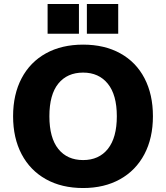

<svg xmlns="http://www.w3.org/2000/svg" viewBox="-20 -939 836 968"><path d="M46 -353Q46 -463 89 -544.5Q132 -626 211.5 -670Q291 -714 399 -714Q507 -714 586.5 -670Q666 -626 708.5 -544.5Q751 -463 751 -353Q751 -243 708 -161.5Q665 -80 585.5 -35.5Q506 9 399 9Q291 9 211.5 -35.5Q132 -80 89 -161.5Q46 -243 46 -353ZM569 -353Q569 -461 523.5 -517Q478 -573 399 -573Q319 -573 274 -517.5Q229 -462 229 -353Q229 -244 274 -188Q319 -132 399 -132Q479 -132 524 -188.5Q569 -245 569 -353ZM220 -919H378V-769H220ZM418 -919H576V-769H418Z"/></svg>

Font: wassup Sans
Style: Black
Weight: 900
Version: Version 2.001